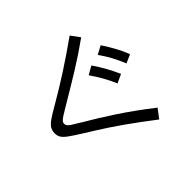

<svg xmlns="http://www.w3.org/2000/svg" viewBox="-177 -954 1218 1218"><g transform="rotate(-45 432.0 -345.0)"><path d="M270.5 -195.3 206.1 -235.4Q148.4 -271.5 124 -289.6Q99.6 -307.6 89.4 -323.7Q79.1 -339.8 79.1 -362.3Q79.1 -387.7 90.3 -405.3Q101.6 -422.9 127.9 -441.4Q154.3 -460 213.9 -494.1Q296.9 -542 388.7 -601.1Q480.5 -660.2 585 -734.4L628.9 -674.8Q540 -611.3 455.1 -558.6Q370.1 -505.9 282.2 -454.1L255.9 -438.5Q215.8 -415 197.3 -402.8Q178.7 -390.6 171.4 -382.3Q164.1 -374 164.1 -364.3Q164.1 -353.5 169.4 -345.7Q174.8 -337.9 189.9 -327.6Q205.1 -317.4 245.1 -293.9Q249 -292 251 -290Q331.1 -244.1 437.5 -174.3Q543.9 -104.5 656.2 -16.6L610.4 43.9Q505.9 -36.1 426.8 -91.8Q347.7 -147.5 270.5 -195.3ZM492.2 -470.7 547.9 -502.9Q577.1 -460.9 599.6 -420.4Q622.1 -379.9 643.6 -332L585 -304.7Q566.4 -348.6 543.9 -388.7Q521.5 -428.7 492.2 -470.7ZM624 -521.5 680.7 -551.8Q710.9 -505.9 732.9 -465.3Q754.9 -424.8 772.5 -379.9L714.8 -354.5Q696.3 -400.4 674.8 -440.4Q653.3 -480.5 624 -521.5Z"/></g></svg>

Font: Pretendard GOV Variable
Style: Regular
Weight: 400
Designer: Base glyphs from Inter by Rasmus Andersson; Hangul glyphs from Noto Sans CJK(Source Han Sans) by Jang Soo-young and Kang
Foundry: Kil Hyung-jin
Version: Version 1.307;Glyphs 3.2 (3192)